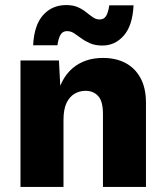

<svg xmlns="http://www.w3.org/2000/svg" viewBox="-20 -739 655 759"><path d="M61 0V-500H213L222 -328L203 -347Q218 -427 266 -468.5Q314 -510 387 -510Q438 -510 476 -490Q514 -470 535.5 -430.5Q557 -391 557 -333V0H387V-288Q387 -339 368 -359.5Q349 -380 318 -380Q295 -380 275 -368.5Q255 -357 243 -332Q231 -307 231 -265V0ZM508 -718Q504 -638 469.5 -598.5Q435 -559 385 -559Q357 -559 337 -567.5Q317 -576 301.5 -587.5Q286 -599 273 -607.5Q260 -616 245 -616Q228 -616 219.5 -602Q211 -588 207 -560H111Q115 -640 150.5 -679.5Q186 -719 242 -719Q269 -719 288 -710.5Q307 -702 321 -690.5Q335 -679 347.5 -670.5Q360 -662 374 -662Q391 -662 399.5 -676Q408 -690 412 -718Z"/></svg>

Font: Kantumruy Pro
Style: Bold
Weight: 700
Version: Version 1.002